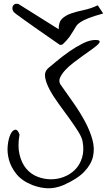

<svg xmlns="http://www.w3.org/2000/svg" viewBox="-20 -1012 582 1033"><path d="M153.3 -16.6Q97.7 -39.1 68.4 -75.7Q39.1 -112.3 28.3 -151.9Q17.6 -191.4 21.5 -228.5Q25.4 -265.6 36.1 -288.6Q46.9 -311.5 61 -314Q75.2 -316.4 85 -288.1Q74.2 -226.6 85 -181.2Q95.7 -135.7 120.1 -106Q144.5 -76.2 179.7 -62Q214.8 -47.9 252 -47.4Q289.1 -46.9 324.2 -60.5Q359.4 -74.2 384.8 -100.1Q410.2 -126 421.9 -165Q433.6 -204.1 423.8 -253.9Q418.9 -276.4 397.9 -309.1Q377 -341.8 350.1 -378.9Q323.2 -416 294.9 -454.6Q266.6 -493.2 247.6 -528.8Q228.5 -564.5 223.1 -594.2Q217.8 -624 237.3 -643.6Q252.9 -656.2 283.7 -682.1Q314.5 -708 350.6 -733.4Q386.7 -758.8 424.3 -777.8Q461.9 -796.9 492.2 -796.9Q514.6 -796.9 516.1 -790Q517.6 -783.2 505.9 -772Q494.1 -760.7 472.2 -745.1Q450.2 -729.5 424.8 -711.4Q399.4 -693.4 373.5 -673.3Q347.7 -653.3 329.6 -633.3Q311.5 -613.3 303.2 -594.2Q294.9 -575.2 304.7 -558.6Q339.8 -508.8 375.5 -458Q411.1 -407.2 437.5 -357.9Q463.9 -308.6 477.1 -261.2Q490.2 -213.9 480.5 -170.4Q470.7 -127 433.1 -87.9Q395.5 -48.8 322.3 -16.6Q278.3 2 237.8 1Q197.3 0 153.3 -16.6ZM505.9 -983.4 535.2 -939.5Q485.4 -925.8 457 -914.6Q428.7 -903.3 413.1 -893.1Q397.5 -882.8 390.1 -871.6Q382.8 -860.4 375 -846.7Q367.2 -833 355 -815.4Q342.8 -797.9 318.4 -774.4Q316.4 -772.5 309.6 -771Q302.7 -769.5 300.8 -771.5Q228.5 -821.3 182.1 -854Q135.7 -886.7 108.4 -906.2Q81.1 -925.8 69.3 -934.6Q57.6 -943.4 54.2 -946.8Q50.8 -950.2 51.8 -950.2Q52.7 -950.2 51.8 -952.1Q47.9 -956.1 46.9 -963.4Q45.9 -970.7 48.3 -977.5Q50.8 -984.4 57.6 -988.8Q64.5 -993.2 78.1 -991.2L295.9 -854.5Q294.9 -892.6 314 -911.1Q333 -929.7 363.3 -939.9Q393.6 -950.2 431.2 -958Q468.8 -965.8 505.9 -983.4Z"/></svg>

Font: Over the Rainbow
Style: Regular
Weight: 400
Designer: Kimberly Geswein
Foundry: Kimberly Geswein
Version: Version 1.002 2010